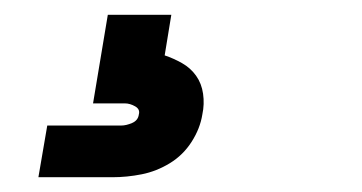

<svg xmlns="http://www.w3.org/2000/svg" viewBox="-20 -20 490 260"><path d="M32 220 44 150H144Q151 150 159 146.5Q167 143 168 135Q170 128 163 124Q156 120 149 120H106L126 0H212L203 55Q215 59 226.5 65.5Q238 72 245.5 82.5Q253 93 255 107Q257 121 254 135Q251 154 239.5 172Q228 190 210 201Q192 212 172 216Q152 220 132 220Z"/></svg>

Font: Iosevka Etoile Heavy Oblique
Style: Regular
Weight: 900
Italic angle: -9°
Designer: Belleve Invis
Foundry: Belleve Invis
Version: Version 15.5.2; ttfautohint (v1.8.4)